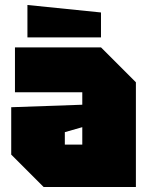

<svg xmlns="http://www.w3.org/2000/svg" viewBox="-20 -750 600 770"><path d="M25 -130V-320L310 -330V-380H40V-560H385L525 -420V0H155ZM240 -220V-170H310V-240ZM385 -600H90V-730L385 -700Z"/></svg>

Font: Tektur SemiCondensed Black
Style: Regular
Weight: 900
Width: 4
Designer: Adam Jagosz
Foundry: Adam Jagosz
Version: Version 1.005;gftools[0.9.30]